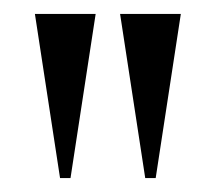

<svg xmlns="http://www.w3.org/2000/svg" viewBox="-20 -734 309 275"><path d="M66 -479 30 -714H117L81 -479ZM188 -479 152 -714H239L203 -479Z"/></svg>

Font: Noto Serif Display SemiCondensed
Style: Regular
Weight: 400
Width: 4
Designer: Monotype Design Team
Foundry: Monotype Imaging Inc.
Version: Version 2.009